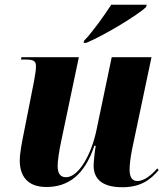

<svg xmlns="http://www.w3.org/2000/svg" viewBox="-20 -776 703 806"><path d="M333 -605 331 -596H342C423 -630 561 -715 593 -746L596 -756H447C418 -712 370 -643 333 -605ZM494 10C573 10 614 -24 646 -62L640 -69C617 -42 585 -16 557 -16C535 -16 524 -32 524 -64C524 -85 528 -116 534 -147L616 -536H449L385 -230C364 -129 311 -32 257 -32C234 -32 222 -47 222 -79C222 -101 228 -141 236 -179L311 -536H70L68 -526H89C125 -526 131 -517 131 -497C131 -485 129 -468 123 -436L79 -213C72 -178 63 -134 63 -102C63 -43 90 9 175 9C265 9 335 -40 376 -164H382C379 -151 373 -97 373 -81C373 -33 399 10 494 10Z"/></svg>

Font: Noto Serif Display SemiCondensed ExtraBold
Style: Italic
Weight: 800
Width: 4
Italic angle: -12°
Designer: Monotype Design Team
Foundry: Monotype Imaging Inc.
Version: Version 2.009